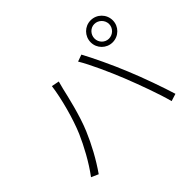

<svg xmlns="http://www.w3.org/2000/svg" viewBox="-161 -1058 1322 1322"><g transform="rotate(-45 500.0 -397.5)"><path d="M772 -684C772 -723 803 -756 842 -756C881 -756 914 -723 914 -684C914 -645 881 -613 842 -613C803 -613 772 -645 772 -684ZM735 -684C735 -625 783 -577 842 -577C902 -577 950 -625 950 -684C950 -744 902 -792 842 -792C783 -792 735 -744 735 -684ZM233 -294C198 -214 143 -110 80 -26L132 -3C191 -87 243 -184 280 -272C326 -380 361 -535 374 -592C379 -612 384 -630 389 -649L333 -660C319 -552 276 -394 233 -294ZM725 -343C767 -237 819 -96 843 -4L897 -21C871 -107 818 -257 775 -360C730 -471 668 -600 630 -670L580 -652C624 -579 684 -445 725 -343Z"/></g></svg>

Font: Noto Sans CJK SC Light
Style: Regular
Weight: 300
Designer: Ryoko NISHIZUKA 西塚涼子 (kana, bopomofo & ideographs); Paul D. Hunt (Latin, Greek & Cyrillic); Sandoll Communications 산돌커뮤니
Foundry: Adobe
Version: Version 2.004;hotconv 1.0.118;makeotfexe 2.5.65603